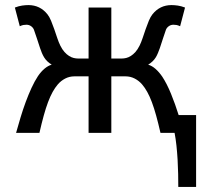

<svg xmlns="http://www.w3.org/2000/svg" viewBox="-20 -528 824 763"><path d="M422.4 -295.4H463.9Q472.2 -295.4 481.4 -297.6Q490.7 -299.8 500 -305.7Q509.3 -311.5 518.1 -321.3Q526.9 -331.1 534.7 -346.7Q541 -359.4 546.9 -377Q552.7 -394.5 558.8 -412.1Q564.9 -429.7 571.5 -445.6Q578.1 -461.4 585.9 -471.2Q615.2 -507.8 661.6 -507.8Q672.4 -507.8 686.3 -505.9Q700.2 -503.9 715.3 -498L695.8 -423.8Q687 -427.7 681.4 -428.7Q675.8 -429.7 668.9 -429.7Q659.2 -429.7 651.1 -424.1Q643.1 -418.5 639.6 -410.2Q633.8 -394.5 627.9 -375.7Q622.1 -356.9 615.2 -336.9Q611.3 -326.7 607.7 -317.4Q604 -308.1 598.9 -299.8Q593.8 -291.5 586.4 -284.4Q579.1 -277.3 568.8 -271Q584 -266.6 598.1 -254.2Q612.3 -241.7 625 -223.1Q643.6 -194.8 659.9 -154.5Q676.3 -114.3 689.9 -70.8H759.3V214.8H688.5Q688.5 191.4 688 163.6Q687.5 135.7 685.8 106.9Q684.1 78.1 681.2 50.5Q678.2 22.9 673.8 0H617.7Q608.9 -38.6 600.6 -68.6Q592.3 -98.6 583.5 -122.1Q574.7 -145.5 565.2 -162.6Q555.7 -179.7 544.4 -192.9Q532.2 -207 515.4 -215.8Q498.5 -224.6 478.5 -224.6H422.4V0H332V-224.6H275.9Q255.9 -224.6 239 -215.8Q222.2 -207 210 -192.9Q198.7 -179.7 189.2 -162.6Q179.7 -145.5 170.9 -122.1Q162.1 -98.6 153.8 -68.6Q145.5 -38.6 136.7 0H43.9Q52.2 -30.3 61.8 -61.8Q71.3 -93.3 82.3 -123Q93.3 -152.8 105.5 -179.2Q117.7 -205.6 130.9 -225.6Q143.6 -244.1 157.5 -255.6Q171.4 -267.1 185.5 -271Q175.3 -277.3 168 -284.4Q160.6 -291.5 155.5 -299.8Q150.4 -308.1 146.5 -317.4Q142.6 -326.7 139.2 -336.9Q132.3 -356.9 126.5 -375.7Q120.6 -394.5 114.7 -410.2Q111.3 -418.5 103.3 -424.1Q95.2 -429.7 85.4 -429.7Q78.6 -429.7 73 -428.7Q67.4 -427.7 58.6 -423.8L39.1 -498Q54.2 -503.9 68.1 -505.9Q82 -507.8 92.8 -507.8Q139.2 -507.8 168.5 -471.2Q176.3 -461.4 182.9 -445.6Q189.5 -429.7 195.6 -412.1Q201.7 -394.5 207.5 -377Q213.4 -359.4 219.7 -346.7Q227.5 -331.1 236.3 -321.3Q245.1 -311.5 254.4 -305.7Q263.7 -299.8 272.9 -297.6Q282.2 -295.4 290.5 -295.4H332V-498H422.4Z"/></svg>

Font: Andika
Style: Regular
Weight: 400
Designer: Victor Gaultney, Annie Olsen, Julie Remington, Don Collingsworth, Eric Hays
Foundry: SIL International
Version: Version 1.001